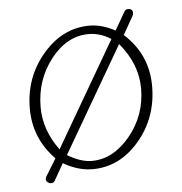

<svg xmlns="http://www.w3.org/2000/svg" viewBox="-46 -584 634 670"><g transform="rotate(-5 271.0 -249.0)"><path d="M106 42Q100 42 94.5 37.5Q89 33 89 27Q89 22 92 17L129 -43Q55 -119 55 -223Q55 -333 124 -413.5Q193 -494 287 -494Q331 -494 377 -469L414 -533Q418 -540 426 -540Q443 -540 443 -525Q443 -520 441 -516L404 -451Q487 -376 487 -265Q487 -154 418.5 -74Q350 6 255 6Q205 6 153 -24L120 34Q116 42 106 42ZM146 -73 360 -441Q322 -465 282 -465Q206 -465 149.5 -393Q93 -321 93 -225Q93 -145 146 -73ZM255 -23Q330 -23 389 -94.5Q448 -166 448 -260Q448 -346 385 -421L170 -51Q216 -23 255 -23Z"/></g></svg>

Font: Comic Neue Light
Style: Regular
Weight: 300
Designer: Craig Rozynski
Foundry: Craig Rozynski
Version: Version 2.003